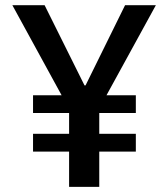

<svg xmlns="http://www.w3.org/2000/svg" viewBox="-20 -728 655 748"><path d="M587.2 -707.7 394.9 -356.9H509.2V-287.7H366.7V-206.7H509.2V-137.4H366.7V0H249.2V-137.4H108.7V-206.7H249.2V-287.7H108.7V-356.9H220L28.2 -707.7H153.8L309.2 -395.4H313.3L467.2 -707.7Z"/></svg>

Font: Fira Code Medium
Style: Regular
Weight: 500
Designer: Carrois Corporate, Edenspiekermann AG, Nikita Prokopov
Foundry: Carrois Corporate, Edenspiekermann AG, Nikita Prokopov
Version: Version 6.002